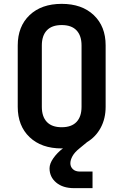

<svg xmlns="http://www.w3.org/2000/svg" viewBox="-20 -760 640 996"><path d="M364 216Q306 216 271.5 187Q237 158 237 113Q237 89 256.5 61Q276 33 307 9L300 10Q195 10 133.5 -48.5Q72 -107 72 -206V-524Q72 -623 133.5 -681.5Q195 -740 300 -740Q405 -740 466.5 -681.5Q528 -623 528 -525V-206Q528 -145 502.5 -97.5Q477 -50 432 -23L392 10Q367 30 356 50Q345 70 345 87Q345 105 358 117.5Q371 130 395 130H460V216ZM300 -100Q351 -100 377 -127.5Q403 -155 403 -206V-524Q403 -575 377 -602.5Q351 -630 300 -630Q249 -630 223 -602.5Q197 -575 197 -524V-206Q197 -155 223 -127.5Q249 -100 300 -100Z"/></svg>

Font: NKDuy Mono
Style: Bold
Weight: 700
Monospace: yes
Designer: NKDuy
Foundry: NKDuy
Version: Version 2.251; ttfautohint (v1.8.4.7-5d5b)